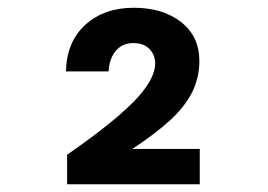

<svg xmlns="http://www.w3.org/2000/svg" viewBox="-20 -776 690 495"><path d="M153 -301V-377Q235 -434 285 -477Q335 -520 357.5 -553Q380 -586 380 -612Q380 -635 365 -650Q350 -665 324 -665Q296 -665 279 -645.5Q262 -626 260 -592H150Q152 -669 200.5 -712.5Q249 -756 325 -756Q400 -756 447 -719Q494 -682 494 -619Q494 -575 475 -537.5Q456 -500 417.5 -465Q379 -430 321 -392H495V-301Z"/></svg>

Font: Azeret Mono SemiBold
Style: Regular
Weight: 600
Designer: Martin Vácha
Foundry: Displaay
Version: Version 1.002